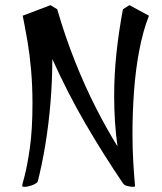

<svg xmlns="http://www.w3.org/2000/svg" viewBox="-20 -697 628 745"><path d="M77 28Q70 28 68 27Q66 26 66 24Q65 24 75 -12.5Q85 -49 95.5 -120.5Q106 -192 106 -297Q106 -365 100.5 -426.5Q95 -488 87 -535Q79 -582 73.5 -609Q68 -636 68 -636L176 -677L202 -661Q232 -557 271 -459Q310 -361 353 -277Q396 -193 436 -129Q429 -178 426 -227Q423 -276 423 -325Q423 -408 432 -492Q441 -576 457 -661L482 -677L558 -636Q535 -578 520.5 -502Q506 -426 500 -342.5Q494 -259 494 -178Q494 -122 497 -70.5Q500 -19 504 25Q504 28 495 28Q488 28 475 25Q462 22 457 14Q379 -101 310.5 -219Q242 -337 183 -468Q183 -384 176 -299.5Q169 -215 156 -136Q143 -57 126 9Q117 18 101 23Q85 28 77 28Z"/></svg>

Font: Julee
Style: Regular
Weight: 400
Designer: Julian Tunni
Foundry: Julian Tunni
Version: Version 1.002; ttfautohint (v1.8.4.7-5d5b);gftools[0.9.23]